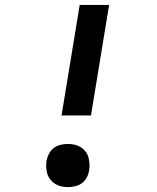

<svg xmlns="http://www.w3.org/2000/svg" viewBox="-20 -755 640 783"><path d="M231 -284 305 -735H425L351 -284ZM257 8Q243 8 229.5 5Q216 2 205 -5Q194 -12 185.5 -22.5Q177 -33 173 -46Q169 -59 168.5 -73Q168 -87 170 -101Q173 -116 180.5 -129.5Q188 -143 200 -152Q212 -161 227.5 -164.5Q243 -168 257 -168Q271 -168 284.5 -165Q298 -162 309 -155Q320 -148 328.5 -137.5Q337 -127 340.5 -114Q344 -101 345 -87Q346 -73 343 -59Q341 -44 333.5 -30.5Q326 -17 314 -8Q302 1 286.5 4.5Q271 8 257 8Z"/></svg>

Font: Iosevka Custom Oblique
Style: Bold
Weight: 700
Italic angle: -9°
Monospace: yes
Designer: Belleve Invis
Foundry: Belleve Invis
Version: Version 30.1.2; ttfautohint (v1.8.4)